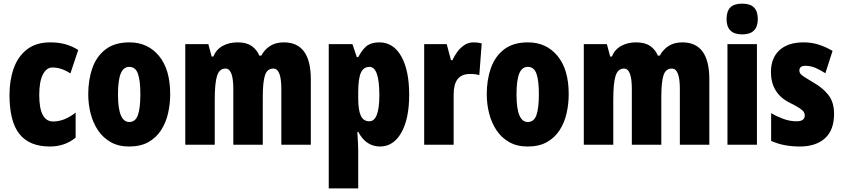

<svg xmlns="http://www.w3.org/2000/svg" viewBox="-20 -796 4631 1056"><path d="M253.9 9.8Q142.1 9.8 87.2 -58.6Q32.2 -127 32.2 -273.9Q32.2 -354.5 55.4 -419.9Q78.6 -485.4 128.4 -524.2Q178.2 -563 256.8 -563Q302.7 -563 340.1 -552.5Q377.4 -542 410.2 -521L367.2 -392.1Q317.9 -424.8 268.1 -424.8Q235.4 -424.8 215.6 -385.7Q195.8 -346.7 195.8 -273.9Q195.8 -127.9 272 -127.9Q334.5 -127.9 396 -176.8V-39.1Q336.9 9.8 253.9 9.8Z M916 -277.8Q916 -224.6 904.5 -173.6Q893.1 -122.6 866.7 -81.1Q840.3 -39.6 797.1 -14.9Q753.9 9.8 689.9 9.8Q631.3 9.8 588.9 -14.4Q546.4 -38.6 519 -79.3Q491.7 -120.1 478.5 -171.6Q465.3 -223.1 465.3 -277.8Q465.3 -357.4 488.3 -422.1Q511.2 -486.8 561.3 -524.9Q611.3 -563 691.9 -563Q792.5 -563 854.2 -488.8Q916 -414.6 916 -277.8ZM628.9 -275.9Q628.9 -125 690.9 -125Q725.1 -125 738.5 -163.1Q752 -201.2 752 -277.8Q752 -353.5 738.5 -390.9Q725.1 -428.2 690.9 -428.2Q658.7 -428.2 643.8 -391.1Q628.9 -354 628.9 -275.9Z M1541 -563Q1689.5 -563 1689.5 -359.9V0H1527.3V-307.1Q1527.3 -418.9 1483.4 -418.9Q1449.2 -418.9 1437.3 -381.6Q1425.3 -344.2 1425.3 -264.2V0H1263.2V-307.1Q1263.2 -418.9 1220.2 -418.9Q1186.5 -418.9 1173.8 -378.9Q1161.1 -338.9 1161.1 -248V0H999V-553.2H1126L1144 -484.9H1153.3Q1168.9 -523.4 1204.1 -543.2Q1239.3 -563 1287.1 -563Q1335.9 -563 1364.7 -542.5Q1393.6 -522 1406.2 -490.2H1417Q1436 -524.9 1466.6 -543.9Q1497.1 -563 1541 -563Z M2066.4 -563Q2143.6 -563 2187 -486.1Q2230.5 -409.2 2230.5 -274.9Q2230.5 -142.6 2187.3 -66.4Q2144 9.8 2070.3 9.8Q2033.2 9.8 2003.2 -9.3Q1973.1 -28.3 1950.2 -70.8H1945.3Q1947.8 -33.7 1949 -7.1Q1950.2 19.5 1950.2 35.2V240.2H1788.1V-553.2H1918.5L1942.4 -481.9H1950.2Q1978 -532.7 2003.7 -547.9Q2029.3 -563 2066.4 -563ZM2012.2 -428.2Q1979.5 -428.2 1964.8 -395.8Q1950.2 -363.3 1950.2 -288.1V-255.9Q1950.2 -189.9 1964.6 -159.4Q1979 -128.9 2011.2 -128.9Q2066.4 -128.9 2066.4 -272.9Q2066.4 -428.2 2012.2 -428.2Z M2584 -563Q2593.8 -563 2604 -562Q2614.3 -561 2629.4 -557.1L2616.2 -382.8Q2597.2 -389.2 2566.4 -389.2Q2518.6 -389.2 2496.8 -360.6Q2475.1 -332 2475.1 -277.8V0H2313V-553.2H2437L2460.4 -464.8H2468.3Q2478 -487.3 2494.6 -510Q2511.2 -532.7 2533.9 -547.9Q2556.6 -563 2584 -563Z M3107.9 -277.8Q3107.9 -224.6 3096.4 -173.6Q3085 -122.6 3058.6 -81.1Q3032.2 -39.6 2989 -14.9Q2945.8 9.8 2881.8 9.8Q2823.2 9.8 2780.8 -14.4Q2738.3 -38.6 2710.9 -79.3Q2683.6 -120.1 2670.4 -171.6Q2657.2 -223.1 2657.2 -277.8Q2657.2 -357.4 2680.2 -422.1Q2703.1 -486.8 2753.2 -524.9Q2803.2 -563 2883.8 -563Q2984.4 -563 3046.1 -488.8Q3107.9 -414.6 3107.9 -277.8ZM2820.8 -275.9Q2820.8 -125 2882.8 -125Q2917 -125 2930.4 -163.1Q2943.8 -201.2 2943.8 -277.8Q2943.8 -353.5 2930.4 -390.9Q2917 -428.2 2882.8 -428.2Q2850.6 -428.2 2835.7 -391.1Q2820.8 -354 2820.8 -275.9Z M3732.9 -563Q3881.3 -563 3881.3 -359.9V0H3719.2V-307.1Q3719.2 -418.9 3675.3 -418.9Q3641.1 -418.9 3629.2 -381.6Q3617.2 -344.2 3617.2 -264.2V0H3455.1V-307.1Q3455.1 -418.9 3412.1 -418.9Q3378.4 -418.9 3365.7 -378.9Q3353 -338.9 3353 -248V0H3190.9V-553.2H3317.9L3335.9 -484.9H3345.2Q3360.8 -523.4 3396 -543.2Q3431.2 -563 3479 -563Q3527.8 -563 3556.6 -542.5Q3585.4 -522 3598.1 -490.2H3608.9Q3627.9 -524.9 3658.4 -543.9Q3689 -563 3732.9 -563Z M4062 -775.9Q4106.9 -775.9 4127.4 -754.4Q4147.9 -732.9 4147.9 -690.9Q4147.9 -606.9 4062 -606.9Q3976.1 -606.9 3976.1 -690.9Q3976.1 -733.9 3996.6 -754.9Q4017.1 -775.9 4062 -775.9ZM4143.1 -553.2V0H3981V-553.2Z M4567.4 -169.9Q4567.4 -80.6 4517.3 -35.4Q4467.3 9.8 4378.4 9.8Q4337.9 9.8 4298.8 2.9Q4259.8 -3.9 4221.2 -21V-173.8Q4251.5 -155.8 4287.8 -142.3Q4324.2 -128.9 4361.3 -128.9Q4406.2 -128.9 4406.2 -161.1Q4406.2 -170.4 4401.6 -179Q4397 -187.5 4379.4 -199.7Q4361.8 -211.9 4323.2 -231Q4220.2 -282.7 4220.2 -399.9Q4220.2 -477.1 4267.1 -520Q4314 -563 4400.4 -563Q4443.4 -563 4481.4 -551Q4519.5 -539.1 4559.1 -516.1L4519.5 -393.1Q4494.6 -409.7 4466.8 -421.9Q4439 -434.1 4410.2 -434.1Q4376.5 -434.1 4376.5 -408.2Q4376.5 -399.4 4381.1 -392.1Q4385.7 -384.8 4402.3 -373.8Q4418.9 -362.8 4454.1 -341.8Q4504.9 -313.5 4536.1 -273.7Q4567.4 -233.9 4567.4 -169.9Z"/></svg>

Font: Open Sans Condensed ExtraBold
Style: Regular
Weight: 800
Width: 3
Designer: Monotype Design Team
Foundry: Monotype Imaging Inc.
Version: Version 3.000; ttfautohint (v1.8.4)